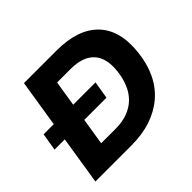

<svg xmlns="http://www.w3.org/2000/svg" viewBox="-159 -916 1127 1127"><g transform="rotate(-45 404.5 -352.5)"><path d="M47 0 159 -705H429Q607 -705 693 -615.5Q779 -526 760 -358Q751 -274 719.5 -207.5Q688 -141 635 -95Q582 -49 509.5 -24.5Q437 0 345 0ZM230 -135H352Q406 -135 449 -151Q492 -167 522.5 -196.5Q553 -226 571.5 -269.5Q590 -313 596 -368Q607 -468 559.5 -519Q512 -570 412 -570H299ZM10 -302 28 -411H459L441 -302Z"/></g></svg>

Font: Nunito Sans 8pt ExtraBold
Style: Italic
Weight: 800
Italic angle: -9°
Version: Version 3.101;gftools[0.9.27]